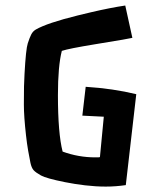

<svg xmlns="http://www.w3.org/2000/svg" viewBox="-20 -671 563 699"><path d="M292 -355Q392.1 -348.6 476.1 -328.1L438 2.9Q401.4 8.3 365 8.3Q328.6 8.3 289.6 3.7Q250.5 -1 216.8 -7.8Q148.4 -21.5 129.2 -32.2Q109.9 -43 102.3 -51.5Q94.7 -60.1 90.8 -78.4Q86.9 -96.7 82.5 -122.3Q78.1 -147.9 74.7 -178.2Q66.9 -247.6 66.9 -290.3Q66.9 -333 67.4 -356.2Q67.9 -379.4 69.3 -401.9Q74.2 -492.2 81.1 -513.2Q87.9 -534.2 93.8 -545.7Q99.6 -557.1 110.4 -563.5Q151.9 -587.4 262.7 -614.7L314 -627Q380.9 -642.6 436 -650.9L461.9 -533.2Q447.8 -530.3 425.8 -526.4L325.7 -509.8Q230 -494.1 205.1 -485.8Q190.9 -430.2 190.9 -324.7Q190.9 -185.5 208 -119.1Q265.6 -98.1 326.7 -98.1H335.9Q340.3 -98.1 343.8 -99.1L357.9 -246.1L279.8 -250Z"/></svg>

Font: Passero One
Style: Regular
Weight: 400
Designer: Viktoriya Grabowska
Foundry: Viktoriya Grabowska
Version: Version 1.003